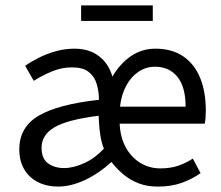

<svg xmlns="http://www.w3.org/2000/svg" viewBox="-20 -678 818 710"><path d="M194.3 12Q153.6 12 121.2 -4.1Q88.8 -20.1 70.1 -51.1Q51.4 -82 51.4 -125.8Q51.4 -208 123.1 -250.2Q194.8 -292.3 345.9 -309Q345.7 -340.1 337.5 -367.6Q329.3 -395.2 307.9 -412Q286.5 -428.9 246.3 -428.9Q207.7 -428.9 170.9 -413.4Q134 -397.9 104.9 -379L73 -434.7Q95.3 -450.4 124.4 -464.9Q153.5 -479.4 186.9 -488.7Q220.3 -498 255.7 -498Q310.2 -498 346.1 -470.2Q382 -442.5 395.7 -394.7Q423.5 -442.5 463.9 -470.2Q504.3 -498 554.6 -498Q615.8 -498 657.4 -469.7Q699.1 -441.5 720.1 -390Q741.1 -338.5 741.1 -268.8Q741.1 -255.6 740.1 -243.3Q739.2 -231.1 737.2 -220.8H422.5Q424.6 -170.9 444.7 -133.8Q464.9 -96.7 498.3 -76Q531.7 -55.3 573.5 -55.3Q609 -55.3 637.9 -64.8Q666.7 -74.4 693 -91.6L721.7 -37.7Q690.4 -15.6 651.8 -1.8Q613.3 12 563.6 12Q523.3 12 491.6 -0.5Q459.9 -13.1 435.4 -33.8Q411 -54.6 392.2 -79Q343.1 -34.8 292.1 -11.4Q241.2 12 194.3 12ZM217.2 -56.5Q251.4 -56.5 291.5 -74.8Q331.7 -93.1 364.2 -128.3Q356.1 -147.6 351.6 -174.1Q347.1 -200.6 345.9 -228.1L344.7 -249.9Q229.7 -235.6 181.7 -207.5Q133.7 -179.4 133.7 -131.5Q133.7 -91.2 157.9 -73.8Q182.1 -56.5 217.2 -56.5ZM423.8 -283.6H666.3Q666.3 -356.9 635.9 -394.1Q605.5 -431.3 553.4 -431.3Q520 -431.3 492.5 -412.9Q464.9 -394.4 446.9 -361.3Q428.8 -328.1 423.8 -283.6ZM280 -600.6V-658.1H545V-600.6Z"/></svg>

Font: Source Sans 3
Style: Regular
Weight: 200
Designer: Paul D. Hunt
Foundry: Adobe
Version: Version 3.046;hotconv 1.0.118;makeotfexe 2.5.65603